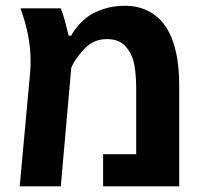

<svg xmlns="http://www.w3.org/2000/svg" viewBox="-20 -660 730 680"><path d="M88.4 -444.3Q88.4 -531.7 52.7 -630.4H195.3Q202.6 -611.3 210 -585.9L223.1 -533.7H232.4Q239.3 -548.8 256.6 -568.8Q273.9 -588.9 293.5 -602.8Q313 -616.7 346.9 -628.2Q380.9 -639.6 423.1 -639.6Q465.3 -639.6 500 -623.5Q614.7 -570.3 614.7 -356.4V0H345.2V-113.8H462.4V-339.4Q462.4 -426.3 446.3 -461.9Q439 -478 427.7 -492.2Q405.3 -521.5 358.4 -521.5Q311.5 -521.5 280 -488Q248.5 -454.6 237.3 -430.7L232.4 -419.9L195.3 0H49.8L86.4 -399.9Q88.4 -422.4 88.4 -444.3Z"/></svg>

Font: OpenSansHebrew-Bold
Style: Bold
Weight: 700
Foundry: Ascender Corporation, Yanek Iontef
Version: Version 2.001;PS 002.001;hotconv 1.0.70;makeotf.lib2.5.58329